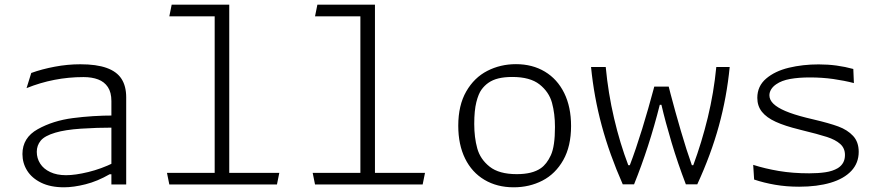

<svg xmlns="http://www.w3.org/2000/svg" viewBox="-20 -785 3760 817"><path d="M454 0V-355Q454 -392 439 -414.5Q424 -437 397.5 -447Q371 -457 335.5 -457Q272 -457 211.5 -445.2Q151 -433.5 93 -410L113 -474.5Q158.5 -491 213 -501.2Q267.5 -511.5 322 -511.5Q390.5 -511.5 433.8 -496Q477 -480.5 497 -449.5Q517 -418.5 517 -371V0ZM215.5 -220.5Q170 -207 153.2 -186.5Q136.5 -166 136.5 -139Q136.5 -111.5 151 -88.8Q165.5 -66 193.8 -52.8Q222 -39.5 261 -39.5Q300.5 -39.5 355.8 -53Q411 -66.5 464 -92.5L468.5 -43.5H446.5Q394.5 -13.5 343.8 -0.8Q293 12 252.5 12Q195 12 155.2 -7.5Q115.5 -27 95.5 -59Q75.5 -91 75.5 -129.5Q75.5 -199 140.5 -235.2Q205.5 -271.5 290.2 -282.5Q375 -293.5 464 -293.5V-242Q392 -242 324.8 -237.5Q257.5 -233 215.5 -220.5Z M893.5 0V-738L916 -715.5H700.5L710.5 -765H955.5V0ZM690.5 -49.5H1168.5L1158.5 0H700.5Z M1513.5 0V-738L1536 -715.5H1320.5L1330.5 -765H1575.5V0ZM1310.5 -49.5H1788.5L1778.5 0H1320.5Z M1930 -250Q1930 -337 1964 -396Q1998 -455 2053.8 -483.5Q2109.5 -512 2175.5 -512Q2245.5 -512 2298.5 -480.2Q2351.5 -448.5 2380.8 -389.2Q2410 -330 2410 -249Q2410 -162.5 2376.8 -103.8Q2343.5 -45 2288.2 -16.5Q2233 12 2166 12Q2095 12 2041.5 -19.8Q1988 -51.5 1959 -110.5Q1930 -169.5 1930 -250ZM2281 -69Q2306.5 -86.5 2324 -124.5Q2341.5 -162.5 2341.5 -244.5Q2341.5 -301.5 2328.8 -347.8Q2316 -394 2275.8 -425.8Q2235.5 -457.5 2160 -457.5Q2126.5 -457.5 2101.5 -451.5Q2076.5 -445.5 2058 -432.5Q2041.5 -421 2028.8 -403.5Q2016 -386 2007 -350.5Q1998 -315 1998 -257.5Q1998 -200 2010.8 -153.8Q2023.5 -107.5 2063.5 -75.8Q2103.5 -44 2179 -44Q2212 -44 2237.5 -50.2Q2263 -56.5 2281 -69Z M2794.5 -339H2787.5Q2742 -158.5 2678 -0.5H2630Q2573.5 -128.5 2540.5 -250.5Q2507.5 -372.5 2495 -500H2557.5Q2568 -388.5 2593 -281.8Q2618 -175 2653.5 -82H2660Q2685.5 -148.5 2712.8 -237.2Q2740 -326 2761 -405L2764 -416.5H2825.5L2833 -387Q2852.5 -312.5 2877 -228.8Q2901.5 -145 2924 -82H2930Q2966 -179 2991.8 -285Q3017.5 -391 3028 -500H3085Q3072.5 -371.5 3039 -249.5Q3005.5 -127.5 2947 -0.5H2898.5Q2864 -90.5 2837.8 -178.2Q2811.5 -266 2794.5 -339Z M3611 -491.5 3613.5 -431.5Q3573 -442 3525.8 -448.8Q3478.5 -455.5 3425.5 -455.5Q3378.5 -455.5 3342.2 -449Q3306 -442.5 3283 -426.5Q3269 -417 3261.5 -404.8Q3254 -392.5 3254 -379.5Q3254 -360 3271 -343.5Q3288 -327 3322 -312.5Q3356 -298 3409.5 -284.5L3442.5 -276.5Q3508.5 -261 3547.2 -246.8Q3586 -232.5 3610 -206.8Q3634 -181 3634 -139Q3634 -91.5 3602.8 -58Q3571.5 -24.5 3514.5 -7.5Q3457.5 9.5 3380.5 9.5Q3326 9.5 3278.2 1.2Q3230.5 -7 3189 -21L3185 -83.5Q3235 -67.5 3294 -57.5Q3353 -47.5 3423.5 -47.5Q3461.5 -47.5 3492.2 -52Q3523 -56.5 3545 -69.5L3546.5 -70.5Q3560.5 -79.5 3568 -93.2Q3575.5 -107 3575.5 -125.5Q3575.5 -154.5 3555.2 -172.5Q3535 -190.5 3498.8 -202.2Q3462.5 -214 3386.5 -232.5Q3384 -233.5 3381 -234Q3319.5 -249 3280.8 -266.8Q3242 -284.5 3222.2 -309.2Q3202.5 -334 3202.5 -368.5Q3202.5 -418.5 3240 -450.5Q3277.5 -482.5 3336.8 -496.8Q3396 -511 3463.5 -511Q3503.5 -511 3540 -506Q3576.5 -501 3611 -491.5Z"/></svg>

Font: Monaspace Argon Var
Style: Regular
Weight: 400
Designer: Riley Cran and the Lettermatic Team
Version: Version 1.000 (Monaspace Argon Var)